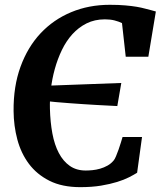

<svg xmlns="http://www.w3.org/2000/svg" viewBox="-20 -772 669 800"><path d="M168 -414.6 485.4 -426.3 468.8 -330.1Q454.6 -331.1 432.6 -332Q410.6 -333 384.5 -334.5Q358.4 -335.9 329.1 -337.9Q299.8 -339.8 270.3 -342Q240.7 -344.2 212.4 -346.7Q184.1 -349.1 160.2 -352.1ZM36.6 -309.1Q35.6 -411.6 65.4 -493.7Q95.2 -575.7 148.9 -633.1Q202.6 -690.4 276.4 -721.2Q350.1 -752 437.5 -752Q474.6 -752 502 -749.5Q529.3 -747.1 549.6 -743.7Q569.8 -740.2 584.5 -736.1Q599.1 -731.9 611.8 -729L629.4 -724.1L598.1 -535.6H503.9L488.3 -675.8Q474.1 -682.6 456.8 -687Q439.5 -691.4 417 -691.4Q374.5 -691.4 340.8 -674.6Q307.1 -657.7 281.5 -629.4Q255.9 -601.1 237.8 -563.5Q219.7 -525.9 208.3 -484.4Q196.8 -442.9 191.9 -400.1Q187 -357.4 188 -318.8Q189.5 -263.2 198.2 -216.1Q207 -168.9 225.1 -134.5Q243.2 -100.1 270.8 -80.8Q298.3 -61.5 337.4 -61.5Q349.6 -61.5 365.2 -63Q380.9 -64.5 397 -69.1Q413.1 -73.7 428 -82Q442.9 -90.3 454.1 -104Q458 -108.4 463.4 -121.1Q468.8 -133.8 474.1 -148.9Q479.5 -164.1 483.9 -178.7Q488.3 -193.4 490.7 -201.2H571.8L551.3 -52.2Q538.1 -43.9 517.6 -33.4Q497.1 -22.9 468 -13.9Q439 -4.9 400.9 1.5Q362.8 7.8 314.5 7.8Q238.8 7.8 186 -18.8Q133.3 -45.4 100.3 -89.6Q67.4 -133.8 52.2 -190.9Q37.1 -248 36.6 -309.1Z"/></svg>

Font: Merriweather Bold
Style: Italic
Weight: 700
Italic angle: -7°
Designer: Eben Sorkin ( eben@eyebytes.com )
Foundry: Eben Sorkin ( eben@eyebytes.com )
Version: Version 1.5; ttfautohint (v0.97) -l 13 -r 13 -G 200 -x 24 -f